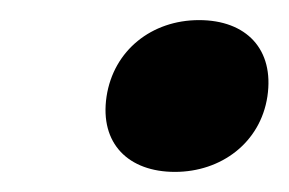

<svg xmlns="http://www.w3.org/2000/svg" viewBox="-20 -436 287 191"><path d="M86 -340C79 -293 108 -265 154 -265C200 -265 239 -294 246 -340C253 -387 225 -416 178 -416C131 -416 93 -386 86 -340Z"/></svg>

Font: Asimov Pro
Style: BdObl
Weight: 700
Designer: Google
Version: Version 2.000980; 2014